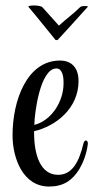

<svg xmlns="http://www.w3.org/2000/svg" viewBox="-20 -665 342 704"><path d="M184 -518H191C194 -521 268 -602 301 -639C302 -640 302 -640 302 -641C302 -642 298 -643 292 -643C285 -643 277 -642 274 -639C250 -615 222 -595 196 -571L135 -639C130 -643 116 -645 104 -645C93 -645 84 -643 84 -641C84 -640 84 -640 85 -639C119 -599 151 -558 184 -518ZM160 19C212 19 245 -3 271 -45C284 -67 298 -101 302 -137C303 -146 299 -150 294 -150C291 -150 287 -144 286 -139C270 -72 245 -24 193 -24C128 -24 105 -97 105 -179V-184C184 -202 268 -267 268 -368C268 -417 242 -443 200 -443C79 -443 26 -297 26 -169C26 -85 64 19 160 19ZM106 -207V-208C106 -244 126 -414 187 -414C207 -414 213 -388 213 -364V-359C213 -293 169 -223 106 -207Z"/></svg>

Font: Style Script
Style: Regular
Weight: 400
Designer: Robert E. Leuschke
Foundry: Robert E. Leuschke
Version: Version 1.010